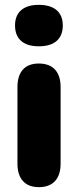

<svg xmlns="http://www.w3.org/2000/svg" viewBox="-20 -763 321 792"><path d="M140 -572C204 -572 239 -602 239 -658C239 -713 204 -743 140 -743C77 -743 42 -713 42 -658C42 -602 77 -572 140 -572ZM140 9C199 9 230 -26 230 -88V-404C230 -467 198 -501 140 -501C83 -501 52 -467 52 -404V-88C52 -26 83 9 140 9Z"/></svg>

Font: Nunito Black
Style: Regular
Weight: 900
Designer: Vernon Adams
Foundry: Vernon Adams
Version: Version 3.602